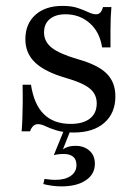

<svg xmlns="http://www.w3.org/2000/svg" viewBox="-20 -447 480 664"><path d="M234.7 11.3Q199.2 11.3 175.8 4Q152.4 -3.2 137.5 -10.5Q122.6 -17.7 111.3 -17.7Q92.7 -17.7 83.9 7.3H54.8Q56.5 -12.1 57.3 -35.1Q58.1 -58.1 58.5 -87.5Q58.9 -116.9 58.1 -154H87.1Q97.6 -85.5 131.9 -52Q166.1 -18.5 224.2 -18.5Q267.7 -18.5 291.1 -37.1Q314.5 -55.6 314.5 -89.5Q314.5 -121 290.7 -140.7Q266.9 -160.5 208.1 -177.4Q135.5 -198.4 101.6 -230.6Q67.7 -262.9 67.7 -311.3Q67.7 -364.5 102.4 -395.6Q137.1 -426.6 196 -426.6Q227.4 -426.6 248.8 -419.4Q270.2 -412.1 285.5 -404.8Q300.8 -397.6 312.1 -397.6Q321 -397.6 326.6 -403.2Q332.3 -408.9 336.3 -422.6H365.3Q363.7 -404.8 362.9 -385.9Q362.1 -366.9 362.1 -342.3Q362.1 -317.7 362.1 -283.1H333.1Q325 -336.3 290.3 -366.9Q255.6 -397.6 206.5 -397.6Q171.8 -397.6 152 -381Q132.3 -364.5 132.3 -334.7Q132.3 -303.2 158.5 -282.3Q184.7 -261.3 247.6 -242.7Q317.7 -223.4 348.4 -193.1Q379 -162.9 379 -113.7Q379 -55.6 340.7 -22.2Q302.4 11.3 234.7 11.3ZM192.7 197.6Q175.8 197.6 158.9 195.2Q141.9 192.7 129.8 189.5L133.9 171.8Q140.3 172.6 151.2 173.8Q162.1 175 171.8 175Q204.8 175 224.6 161.3Q244.4 147.6 244.4 124.2Q244.4 104 232.7 94.8Q221 85.5 200.8 85.5Q190.3 85.5 180.6 86.7Q171 87.9 166.1 89.5L201.6 2.4H224.2L197.6 69.4Q207.3 62.9 217.7 60.1Q228.2 57.3 241.1 57.3Q270.2 57.3 289.1 73.8Q308.1 90.3 308.1 119.4Q308.1 155.6 276.6 176.6Q245.2 197.6 192.7 197.6Z"/></svg>

Font: Playfair 5pt SemiExpanded Light
Style: Regular
Weight: 400
Version: Version 2.203